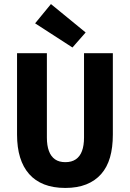

<svg xmlns="http://www.w3.org/2000/svg" viewBox="-20 -914 640 946"><path d="M302 12Q242 12 197.5 -5.5Q153 -23 123.5 -56.5Q94 -90 79 -138.5Q64 -187 64 -251V-652H211V-236Q211 -197 221 -170Q231 -143 251 -129Q271 -115 302 -115Q333 -115 353.5 -129Q374 -143 384 -170Q394 -197 394 -236V-652H536V-251Q536 -187 522 -138.5Q508 -90 478.5 -56.5Q449 -23 405 -5.5Q361 12 302 12ZM337 -680 153 -799 231 -894 402 -754Z"/></svg>

Font: Source Code Pro ExtraLight
Style: Bold
Weight: 700
Monospace: yes
Version: Version 1.018;hotconv 1.0.116;makeotfexe 2.5.65601